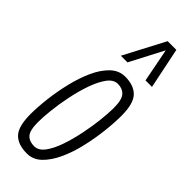

<svg xmlns="http://www.w3.org/2000/svg" viewBox="-262 -819 858 858"><g transform="rotate(45 166.5 -390.0)"><path d="M130 10Q73 10 45 -19.5Q17 -49 17 -126Q17 -170 23.5 -225.5Q30 -281 43.5 -337Q57 -393 78 -439.5Q99 -486 129 -515Q159 -544 198 -544Q254 -544 282 -514Q310 -484 310 -408Q310 -363 303.5 -307Q297 -251 284 -195.5Q271 -140 249.5 -93.5Q228 -47 198.5 -18.5Q169 10 130 10ZM130 -36Q157 -36 178 -64Q199 -92 214.5 -137Q230 -182 240.5 -233.5Q251 -285 256 -331.5Q261 -378 261 -409Q261 -461 244 -479.5Q227 -498 198 -498Q171 -498 150 -469.5Q129 -441 113 -395.5Q97 -350 86.5 -299Q76 -248 71 -201.5Q66 -155 66 -125Q66 -72 82.5 -54Q99 -36 130 -36ZM118 -596 220 -790H275L315 -596H274L243 -755L160 -596Z"/></g></svg>

Font: Georama Condensed Light
Style: Italic
Weight: 300
Width: 3
Italic angle: -9°
Designer: Jean-Baptiste Levee
Foundry: Production Type
Version: Version 1.000